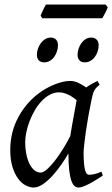

<svg xmlns="http://www.w3.org/2000/svg" viewBox="-20 -819 502 859"><path d="M294.4 -210.4Q297.9 -232.4 302 -256.1Q306.2 -279.8 310.3 -301.8Q314.5 -323.7 317.6 -342Q320.8 -360.4 322.8 -371.1Q315.4 -377 306.6 -383.1Q297.9 -389.2 287.8 -394.3Q277.8 -399.4 266.8 -402.6Q255.9 -405.8 244.1 -405.8Q221.7 -405.8 201.9 -394.8Q182.1 -383.8 165.3 -365.7Q148.4 -347.7 135 -324.5Q121.6 -301.3 112.3 -276.6Q103 -252 97.9 -228Q92.8 -204.1 92.8 -185.1Q92.8 -153.3 98.1 -127.9Q103.5 -102.5 112.8 -84.5Q122.1 -66.4 134.8 -56.6Q147.5 -46.9 162.1 -46.9Q173.8 -46.9 190.7 -61.8Q207.5 -76.7 225.8 -100.3Q244.1 -124 262.2 -153.1Q280.3 -182.1 294.4 -210.4ZM439.9 -33.2Q397.5 -5.4 371.3 7.3Q345.2 20 331.1 20Q322.3 20 314.2 13.9Q306.2 7.8 299.8 -9Q293.5 -25.9 289.8 -55.7Q286.1 -85.4 286.1 -132.8Q273.4 -110.4 255.1 -83.7Q236.8 -57.1 215.8 -33.9Q194.8 -10.7 172.6 4.6Q150.4 20 129.9 20Q113.8 20 95.5 10.7Q77.1 1.5 61.8 -18.8Q46.4 -39.1 36.1 -71Q25.9 -103 25.9 -148.9Q25.9 -187.5 34.9 -224.4Q43.9 -261.2 62 -294.9Q80.1 -328.6 106.2 -358.2Q132.3 -387.7 167 -411.1Q180.2 -419.9 196 -428.2Q211.9 -436.5 228.8 -442.9Q245.6 -449.2 262.2 -453.1Q278.8 -457 293.9 -457Q304.2 -457 314 -454.3Q323.7 -451.7 332.8 -447.3Q341.8 -442.9 350.1 -437.7Q358.4 -432.6 365.7 -427.7Q377 -436 389.6 -443.1Q402.3 -450.2 416 -457L425.8 -439.9Q417.5 -433.1 412.1 -427.7Q406.7 -422.4 402.6 -415.3Q398.4 -408.2 395.5 -397.9Q392.6 -387.7 389.2 -371.1Q381.8 -335.9 375.2 -299.1Q368.7 -262.2 364 -229.5Q359.4 -196.8 356.7 -171.9Q354 -147 354 -136.2Q354 -108.4 355.7 -89.4Q357.4 -70.3 360.4 -58.8Q363.3 -47.4 367.7 -42.2Q372.1 -37.1 377.9 -37.1Q387.7 -37.1 401.1 -39.8Q414.6 -42.5 434.1 -50.8ZM239.3 -616.2Q239.3 -602.5 234.9 -589.1Q230.5 -575.7 222.7 -564.7Q214.8 -553.7 203.4 -546.9Q191.9 -540 178.2 -540Q162.6 -540 153.8 -548.8Q145 -557.6 145 -574.2Q145 -587.4 149.7 -600.8Q154.3 -614.3 162.4 -625.5Q170.4 -636.7 181.9 -643.8Q193.4 -650.9 207 -650.9Q222.2 -650.9 230.7 -641.8Q239.3 -632.8 239.3 -616.2ZM421.4 -616.2Q421.4 -602.5 417 -589.1Q412.6 -575.7 404.5 -564.7Q396.5 -553.7 385 -546.9Q373.5 -540 359.4 -540Q344.2 -540 335.7 -548.8Q327.1 -557.6 327.1 -574.2Q327.1 -587.4 331.5 -600.8Q335.9 -614.3 343.8 -625.5Q351.6 -636.7 362.8 -643.8Q374 -650.9 388.2 -650.9Q403.3 -650.9 412.4 -641.8Q421.4 -632.8 421.4 -616.2ZM461.9 -786.6Q460.4 -781.2 457.3 -774.4Q454.1 -767.6 450.4 -760.7Q446.8 -753.9 443.4 -747.6Q439.9 -741.2 437.5 -737.3H169.4L161.6 -749Q163.6 -753.9 166.5 -760.5Q169.4 -767.1 172.6 -773.9Q175.8 -780.8 179.2 -787.4Q182.6 -793.9 185.5 -798.8H452.6Z"/></svg>

Font: Gentium Plus Am
Style: Italic
Weight: 400
Italic angle: -8°
Designer: J. Victor Gaultney, Annie Olsen, Iska Routamaa, Becca Hirsbrunner
Foundry: SIL International
Version: Version 5.000